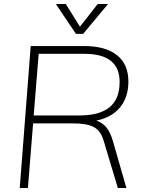

<svg xmlns="http://www.w3.org/2000/svg" viewBox="-20 -943 724 963"><path d="M547 -233 614 0H571L500 -237Q485 -288 450 -306Q415 -324 350 -324H146L120 0H79L134 -712H402Q509 -712 566.5 -666.5Q624 -621 624 -534Q624 -456 582.5 -405Q541 -354 463 -338Q493 -329 513.5 -304Q534 -279 547 -233ZM379 -364Q480 -364 530 -405.5Q580 -447 580 -532Q580 -673 404 -673H174L149 -364ZM522 -923 397 -773H361L260 -923H310L381 -809L470 -923Z"/></svg>

Font: Muli ExtraLight
Style: Italic
Weight: 275
Italic angle: -4.541°
Designer: Vernon Adams
Foundry: Vernon Adams
Version: Version 2.001